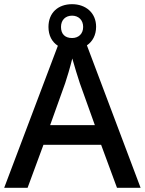

<svg xmlns="http://www.w3.org/2000/svg" viewBox="-20 -899 694 919"><path d="M540 0H653L396 -682C423 -700 440 -731 440 -771C440 -838 390 -879 325 -879C258 -879 212 -838 212 -770C212 -729 229 -698 257 -680L0 0H112L188 -206H464ZM325 -717C290 -717 272 -737 272 -770C272 -804 294 -824 325 -824C355 -824 378 -804 378 -770C378 -737 356 -717 325 -717ZM362 -501 434 -300H220L292 -501C300 -524 316 -578 326 -619C334 -589 355 -522 362 -501Z"/></svg>

Font: Noto Sans Gunjala Gondi Medium
Style: Regular
Weight: 500
Designer: Ek Type
Foundry: Ek Type
Version: Version 1.004